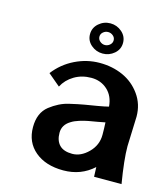

<svg xmlns="http://www.w3.org/2000/svg" viewBox="-96 -676 663 762"><g transform="rotate(15 236.0 -295.0)"><path d="M348.1 -165.5Q348.1 -190.4 346.7 -216.3Q336.4 -213.9 316.2 -210.4Q295.9 -207 279.8 -204.1Q263.7 -201.2 244.1 -195.1Q224.6 -189 211.9 -180.7Q181.2 -162.1 181.2 -129.6Q181.2 -97.2 198.5 -79.3Q215.8 -61.5 251.2 -61.5Q286.6 -61.5 317.4 -92.3Q348.1 -123 348.1 -165.5ZM284.9 -520Q293.9 -527.8 293.9 -539.1Q293.9 -550.3 284.9 -557.9Q275.9 -565.4 264.6 -565.4Q253.4 -565.4 244.4 -557.9Q235.4 -550.3 235.4 -539.1Q235.4 -527.8 244.4 -520Q253.4 -512.2 264.6 -512.2Q275.9 -512.2 284.9 -520ZM460 -270Q460 -270 455.6 -147.5Q455.6 -92.8 471.7 3.9H358.9L357.4 -35.6Q306.2 11.2 233.6 11.2Q161.1 11.2 117.4 -25.4Q73.7 -62 73.7 -124Q73.7 -182.6 110.8 -211.9Q147.9 -240.7 186.5 -249.8Q225.1 -258.8 248.3 -262.7Q271.5 -266.6 299.3 -271.2Q327.1 -275.9 344.2 -280.3Q340.8 -323.2 313.7 -347.9Q286.6 -372.6 247.6 -372.6Q208.5 -372.6 177.7 -354.2Q147 -335.9 131.3 -305.7L81.5 -347.7Q114.3 -390.6 163.1 -414.6Q211.9 -438.5 264.4 -438.5Q316.9 -438.5 360.4 -418.9Q403.8 -399.4 431.9 -360.1Q460 -320.8 460 -270ZM264.6 -601.1Q291.5 -601.1 312 -583.3Q332.5 -565.4 332.5 -538.8Q332.5 -512.2 312 -494.6Q291.5 -477.1 264.6 -477.1Q237.8 -477.1 217.3 -494.6Q196.8 -512.2 196.8 -538.8Q196.8 -565.4 217.3 -583.3Q237.8 -601.1 264.6 -601.1Z"/></g></svg>

Font: Rachana
Style: Bold
Weight: 700
Designer: Hussain KH
Foundry: Hussain KH, Rajeesh K Nambiar, Santhosh Thottingal, Swathanthra Malayalam Computing (http://smc.org.in)
Version: Version 7.0.0+20221109